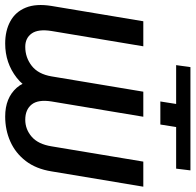

<svg xmlns="http://www.w3.org/2000/svg" viewBox="-38 -725 762 748"><g transform="rotate(90 343.0 -351.0)"><path d="M374 -656.2H222.7L230.5 -711.9H632.8L626 -656.2H463.9L454.1 -594.7H364.3ZM326.2 -528.3H404.3L344.7 -170.9Q329.6 -80.1 272 -35.2Q214.4 9.8 138.7 9.8Q88.4 9.8 51.8 -10.3Q15.1 -30.3 -1.2 -70.3Q-17.6 -110.4 -7.8 -170.9L51.8 -528.3H149.4L89.8 -170.9Q81.5 -118.7 99.4 -93.5Q117.2 -68.4 151.4 -68.4Q192.9 -68.4 225.3 -93.5Q257.8 -118.7 266.6 -170.9ZM598.6 -528.3H696.3L636.7 -170.9Q627 -110.4 596.2 -70.3Q565.4 -30.3 520.5 -10.3Q475.6 9.8 422.9 9.8Q350.6 9.8 310.8 -35.2Q271 -80.1 286.1 -170.9L345.7 -528.3H423.8L364.3 -170.9Q356 -118.7 376 -93.5Q396 -68.4 435.5 -68.4Q472.7 -68.4 501.7 -93.5Q530.8 -118.7 539.1 -170.9Z"/></g></svg>

Font: Inter Tight
Style: Italic
Weight: 400
Italic angle: -9.39999°
Designer: Rasmus Andersson
Foundry: rsms
Version: Version 3.002